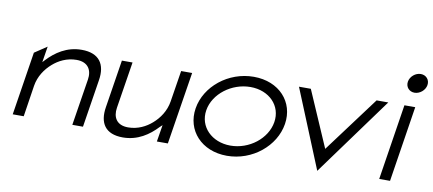

<svg xmlns="http://www.w3.org/2000/svg" viewBox="-62 -867 2485 1101"><g transform="rotate(10 1180.5 -316.5)"><path d="M111 -10 139 -192C148 -249 180 -295 217 -327C250 -356 297 -381 354 -381C421 -381 446 -337 437 -281L394 -10H456L500 -289C515 -382 476 -443 373 -443C286 -443 222 -398 174 -347L162 -334L177 -427L105 -379L47 -10Z M691 11C778 11 842 -34 890 -85L904 -98L888 0H952L1019 -422H955L926 -240C917 -183 885 -137 848 -105C815 -76 768 -51 711 -51C644 -51 620 -95 629 -151L672 -422H610L566 -143C551 -50 588 11 691 11Z M1297 11C1445 11 1573 -95 1594 -226C1615 -357 1520 -462 1372 -462C1224 -462 1095 -357 1074 -226C1053 -95 1149 11 1297 11ZM1363 -401C1472 -401 1548 -324 1532 -226C1516 -128 1416 -50 1307 -50C1198 -50 1120 -128 1136 -226C1152 -324 1254 -401 1363 -401Z M1823 6 2156 -451H2088L1846 -126L1705 -451H1636Z M2294 -532C2325 -532 2355 -557 2360 -588C2365 -619 2343 -644 2312 -644C2281 -644 2251 -619 2246 -588C2241 -557 2263 -532 2294 -532ZM2244 -10 2313 -451H2250L2181 -10Z"/></g></svg>

Font: Charger Pro
Style: LitExtObl
Weight: 300
Designer: Jasper
Foundry: Cannot Into Space Fonts
Version: Version 1.09